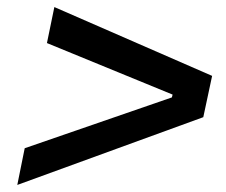

<svg xmlns="http://www.w3.org/2000/svg" viewBox="-20 -633 640 544"><path d="M29 -109 50 -213 467 -357 469 -365 113 -511 134 -613 581 -418 556 -301Z"/></svg>

Font: Mona Sans ExtraLight Medium
Style: Italic
Weight: 500
Italic angle: -11.6951°
Version: Version 2.000